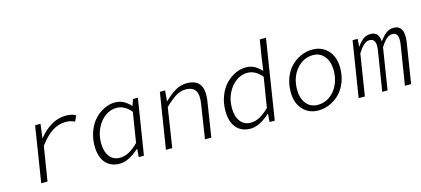

<svg xmlns="http://www.w3.org/2000/svg" viewBox="-59 -1208 3728 1700"><g transform="rotate(-15 1805.0 -358.0)"><path d="M157.2 0 237.8 -509.8H287.1L271 -383.8H273.9Q324.7 -447.8 388.2 -484.9Q451.7 -522 520 -522Q578.6 -522 611.8 -501L588.9 -449.2Q564 -460.4 547.1 -464.1Q530.3 -467.8 502 -467.8Q440.9 -467.8 382.8 -431.2Q324.7 -394.5 265.1 -313L214.8 0Z M874.5 13.2Q792 13.2 745.4 -41.7Q698.7 -96.7 698.7 -195.8Q698.7 -268.6 722.7 -331.1Q746.6 -393.6 785.4 -434.6Q824.2 -475.6 872.8 -498.8Q921.4 -522 971.7 -522Q1014.6 -522 1048.3 -504.4Q1082 -486.8 1114.7 -451.2L1134.8 -509.8H1179.7L1098.6 0H1050.8L1056.6 -74.2H1053.7Q1013.2 -36.1 966.1 -11.5Q918.9 13.2 874.5 13.2ZM891.6 -37.1Q972.2 -37.1 1060.5 -127L1104.5 -400.9Q1045.4 -472.2 971.7 -472.2Q918 -472.2 869.6 -438Q821.3 -403.8 791 -342.3Q760.7 -280.8 760.7 -207Q760.7 -128.9 794.9 -83Q829.1 -37.1 891.6 -37.1Z M1300.3 0 1381.3 -509.8H1429.2L1420.4 -414.1H1424.3Q1477.5 -466.3 1526.4 -494.1Q1575.2 -522 1628.4 -522Q1715.3 -522 1748.8 -471.4Q1782.2 -420.9 1766.1 -317.9L1716.3 0H1658.2L1706.1 -310.1Q1719.7 -392.1 1695.6 -431.6Q1671.4 -471.2 1605 -471.2Q1559.6 -471.2 1518.1 -446.3Q1476.6 -421.4 1414.1 -361.8L1358.4 0Z M2073.7 13.2Q1991.2 13.2 1944.6 -41.7Q1897.9 -96.7 1897.9 -195.8Q1897.9 -268.6 1921.9 -331.1Q1945.8 -393.6 1984.6 -434.6Q2023.4 -475.6 2072 -498.8Q2120.6 -522 2170.9 -522Q2213.9 -522 2247.6 -504.4Q2281.2 -486.8 2314 -451.2L2327.6 -553.2L2356 -729H2412.6L2297.9 0H2250L2255.9 -74.2H2252.9Q2212.4 -36.1 2165.3 -11.5Q2118.2 13.2 2073.7 13.2ZM2090.8 -37.1Q2171.4 -37.1 2259.8 -127L2303.7 -400.9Q2244.6 -472.2 2170.9 -472.2Q2117.2 -472.2 2068.8 -438Q2020.5 -403.8 1990.2 -342.3Q1960 -280.8 1960 -207Q1960 -128.9 1994.1 -83Q2028.3 -37.1 2090.8 -37.1Z M2696.3 13.2Q2609.9 13.2 2554.7 -46.4Q2499.5 -106 2499.5 -208Q2499.5 -279.3 2523.2 -339.4Q2546.9 -399.4 2586.2 -438.7Q2625.5 -478 2676 -500Q2726.6 -522 2781.2 -522Q2867.7 -522 2923.1 -462.6Q2978.5 -403.3 2978.5 -300.8Q2978.5 -230 2954.6 -169.9Q2930.7 -109.9 2891.1 -70.3Q2851.6 -30.8 2800.8 -8.8Q2750 13.2 2696.3 13.2ZM2704.6 -36.1Q2762.7 -36.1 2811.3 -69.1Q2859.9 -102.1 2888.7 -161.6Q2917.5 -221.2 2917.5 -294.9Q2917.5 -374.5 2878.4 -423.8Q2839.4 -473.1 2773.4 -473.1Q2684.6 -473.1 2622.1 -398.9Q2559.6 -324.7 2559.6 -213.9Q2559.6 -133.3 2598.9 -84.7Q2638.2 -36.1 2704.6 -36.1Z M3066.9 0 3147.9 -509.8H3194.8L3189 -440.9H3191.9Q3220.2 -481.4 3248.5 -501.7Q3276.9 -522 3314.9 -522Q3390.6 -522 3395 -432.1Q3428.2 -478 3458 -500Q3487.8 -522 3525.9 -522Q3576.2 -522 3596.9 -482.9Q3617.7 -443.8 3606 -368.2L3547.9 0H3491.2L3548.8 -361.8Q3565.4 -471.2 3502 -471.2Q3472.7 -471.2 3447.8 -449.7Q3422.9 -428.2 3392.1 -379.9L3332 0H3283.2L3340.8 -361.8Q3358.9 -471.2 3292 -471.2Q3263.7 -471.2 3239.3 -449.5Q3214.8 -427.7 3184.1 -379.9L3124 0Z"/></g></svg>

Font: Office Code Pro D Light Italic
Style: Regular
Weight: 300
Italic angle: -9°
Designer: Nathan Rutzky & Paul D. Hunt
Foundry: Adobe Systems Incorporated
Version: Version 1.004;PS 001.004;hotconv 1.0.70;makeotf.lib2.5.58329